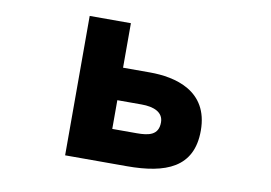

<svg xmlns="http://www.w3.org/2000/svg" viewBox="-67 -633 1134 803"><g transform="rotate(10 500.0 -232.0)"><path d="M794 -136C794 -306 649 -339 542 -339H428V-528H253V64H515C680 64 794 21 794 -136ZM624 -141C624 -87 583 -79 532 -79H428V-201H531C584 -201 624 -184 624 -141Z"/></g></svg>

Font: LINE Seed JP_OTF ExtraBold
Style: Regular
Weight: 800
Designer: LY Corporation & Fontrix & Fontworks
Version: Version 1.013